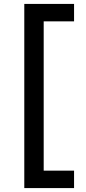

<svg xmlns="http://www.w3.org/2000/svg" viewBox="-20 -850 440 980"><path d="M358 110V21H203V-741H358V-830H104V110Z"/></svg>

Font: Tekne LDO Medium
Style: Regular
Weight: 500
Monospace: yes
Designer: Alessio Laiso, Mario Rullo, Paolo Rosset
Foundry: Alessio Laiso
Version: Version 1.000;hotconv 1.0.109;makeotfexe 2.5.65596